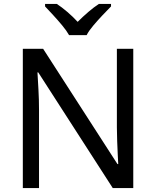

<svg xmlns="http://www.w3.org/2000/svg" viewBox="-20 -964 800 984"><path d="M663 0H558L176 -593H172Q174 -558 177 -506Q180 -454 180 -399V0H97V-714H201L582 -123H586Q585 -139 583.5 -171Q582 -203 580.5 -241Q579 -279 579 -311V-714H663ZM334 -784Q321 -807 299 -833.5Q277 -860 253 -886Q229 -912 211 -931V-944H271Q297 -927 325 -903Q353 -879 378 -852Q405 -879 433 -903Q461 -927 487 -944H549V-931Q530 -912 505.5 -886Q481 -860 458.5 -833.5Q436 -807 424 -784Z"/></svg>

Font: Noto Sans Tifinagh Hawad
Style: Regular
Weight: 400
Designer: JamraPatel
Foundry: JamraPatel LLC
Version: Version 2.006; ttfautohint (v1.8.4.7-5d5b)